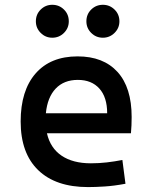

<svg xmlns="http://www.w3.org/2000/svg" viewBox="-20 -759 626 789"><path d="M341.8 9.8Q209 9.8 137 -59.8Q64.9 -129.4 64.9 -259.8Q64.9 -386.7 126.2 -457Q187.5 -527.3 298.8 -527.3Q404.8 -527.3 462.9 -463.4Q521 -399.4 521 -278.3Q521 -242.7 518.1 -211.4H172.9Q186.5 -150.9 232.9 -119.4Q279.3 -87.9 353.5 -87.9Q386.7 -87.9 418.5 -91.6Q450.2 -95.2 482.9 -101.6L495.6 -3.9Q448.7 4.9 410.2 7.3Q371.6 9.8 341.8 9.8ZM299.8 -430.7Q242.7 -430.7 208.7 -394.8Q174.8 -358.9 168.5 -293.5H420.4Q420.4 -359.4 388.4 -395Q356.4 -430.7 299.8 -430.7ZM402.8 -604Q374.5 -604 354.7 -623.8Q335 -643.6 335 -671.4Q335 -700.2 354.7 -719.7Q374.5 -739.3 402.8 -739.3Q430.7 -739.3 450.7 -719.7Q470.7 -700.2 470.7 -671.4Q470.7 -643.6 450.7 -623.8Q430.7 -604 402.8 -604ZM194.8 -604Q167 -604 147.2 -623.8Q127.4 -643.6 127.4 -671.4Q127.4 -700.2 147.2 -719.7Q167 -739.3 194.8 -739.3Q223.1 -739.3 242.9 -719.7Q262.7 -700.2 262.7 -671.4Q262.7 -643.6 242.9 -623.8Q223.1 -604 194.8 -604Z"/></svg>

Font: Caskaydia Cove Medium
Style: Regular
Weight: 500
Monospace: yes
Designer: Aaron Bell
Foundry: Saja Typeworks
Version: Version 4.300; ttfautohint (v1.8.3)